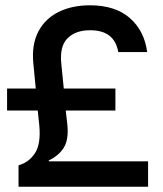

<svg xmlns="http://www.w3.org/2000/svg" viewBox="-20 -705 615 725"><path d="M50 0V-80.8Q89.2 -91.7 112.1 -126.7Q135 -161.7 128.3 -232.5L122.5 -287.5H6.7V-370.8H115L105.8 -466.7Q99.2 -536.7 124.6 -585.4Q150 -634.2 200.8 -659.6Q251.7 -685 319.2 -685Q415 -685 470 -637.1Q525 -589.2 535.8 -508.3H426.7Q419.2 -550 392.9 -570.4Q366.7 -590.8 320 -590.8Q265 -590.8 234.6 -560Q204.2 -529.2 211.7 -462.5L220.8 -370.8H415.8V-287.5H228.3L234.2 -235Q240 -178.3 221.2 -147.9Q202.5 -117.5 164.2 -99.2V-95.8H539.2V0Z"/></svg>

Font: Funnel Display Medium
Style: Regular
Weight: 500
Designer: NORD ID, Kristian Moeller
Foundry: Dicotype
Version: Version 1.000